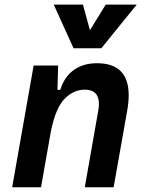

<svg xmlns="http://www.w3.org/2000/svg" viewBox="-20 -796 626 816"><path d="M31.7 0 123 -517.6H227.1L224.1 -414.1H236.3Q252.4 -468.3 292.7 -497.8Q333 -527.3 392.1 -527.3Q526.9 -527.3 526.9 -391.1Q526.9 -361.3 520.5 -325.2L462.9 0H340.3L397.5 -325.2Q400.4 -341.3 400.4 -354Q400.4 -415 340.3 -415Q293 -415 254.6 -376.2Q216.3 -337.4 196.3 -237.8L154.3 0ZM292.5 -590.8 208.5 -776.4H332.5L362.3 -667.5L429.2 -776.4H561L410.6 -590.8Z"/></svg>

Font: CaskaydiaCove NFP SemiBold
Style: Italic
Weight: 600
Italic angle: -10°
Designer: Aaron Bell
Foundry: Saja Typeworks
Version: Version 2111.001; VTT 6.35;Nerd Fonts 3.1.1